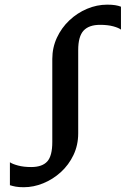

<svg xmlns="http://www.w3.org/2000/svg" viewBox="-20 -772 548 804"><path d="M79.5 12Q58.5 12 45.5 9.5Q32.5 7 21.5 3.5V-92.5Q32.5 -85 55.8 -78.8Q79 -72.5 110.5 -72.5Q156.5 -72.5 177.8 -95.8Q199 -119 199 -177.5V-525Q199 -572.5 218.2 -614Q237.5 -655.5 270.2 -686.5Q303 -717.5 344.2 -735Q385.5 -752.5 429 -752.5Q449.5 -752.5 463 -750.2Q476.5 -748 486.5 -744V-648Q477 -655.5 454 -661.8Q431 -668 399 -668Q352.5 -668 330 -643.8Q307.5 -619.5 307.5 -562.5V-213.5Q307.5 -164.5 287.8 -123Q268 -81.5 234.8 -51.2Q201.5 -21 161 -4.5Q120.5 12 79.5 12Z"/></svg>

Font: Merriweather 24pt
Style: Regular
Weight: 400
Designer: Eben Sorkin
Foundry: Eben Sorkin
Version: Version 2.100